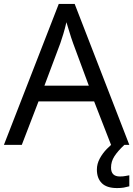

<svg xmlns="http://www.w3.org/2000/svg" viewBox="-20 -737 679 977"><path d="M545 0 459 -221H176L91 0H0L279 -717H360L638 0ZM352 -517Q349 -525 342 -546Q335 -567 328.5 -589.5Q322 -612 318 -624Q311 -593 302 -563.5Q293 -534 287 -517L206 -301H432ZM545 116Q545 161 590 161Q607 161 618.5 158.5Q630 156 638 155V211Q624 215 610 217.5Q596 220 576 220Q523 220 498 195Q473 170 473 126Q473 97 487.5 70Q502 43 523.5 21Q545 -1 565 -15L613 0Q579 32 562 58.5Q545 85 545 116Z"/></svg>

Font: Noto Sans Lao
Style: Regular
Weight: 400
Designer: Monotype Design Team
Foundry: Monotype Imaging Inc.
Version: Version 2.003; ttfautohint (v1.8.4.7-5d5b)